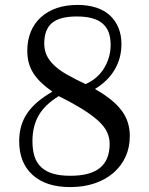

<svg xmlns="http://www.w3.org/2000/svg" viewBox="-20 -751 606 781"><path d="M474 -572Q474 -608 462 -637.5Q450 -667 427.5 -688Q405 -709 371.5 -720Q338 -731 295 -731Q248 -731 210.5 -718Q173 -705 146.5 -681Q120 -657 105.5 -622.5Q91 -588 91 -545Q91 -519 96.5 -497.5Q102 -476 114 -456Q126 -436 145.5 -417Q165 -398 193 -378Q123 -338 90.5 -290Q58 -242 58 -177Q58 -89 112.5 -39.5Q167 10 265 10Q320 10 364.5 -5Q409 -20 441 -47.5Q473 -75 490.5 -113Q508 -151 508 -198Q508 -258 473.5 -303Q439 -348 366 -389Q418 -420 446 -467Q474 -514 474 -572ZM219 -360Q279 -330 318.5 -305Q358 -280 382 -257.5Q406 -235 416 -212.5Q426 -190 426 -166Q426 -100 386.5 -68Q347 -36 266 -36Q225 -36 196 -44.5Q167 -53 148 -70.5Q129 -88 120.5 -114.5Q112 -141 112 -177Q112 -237 137 -281Q162 -325 219 -360ZM328 -409Q283 -430 251 -448.5Q219 -467 199 -486.5Q179 -506 169.5 -527Q160 -548 160 -574Q160 -631 191.5 -657.5Q223 -684 292 -684Q328 -684 354 -677Q380 -670 397 -655.5Q414 -641 422 -619.5Q430 -598 430 -569Q430 -542 423 -518Q416 -494 403 -473Q390 -452 371 -435.5Q352 -419 328 -409Z"/></svg>

Font: GradeGX
Style: Regular
Weight: 100
Width: 1
Designer: Adam Twardoch
Foundry: Adam Twardoch
Version: Version 2.002; DEVELOPMENT